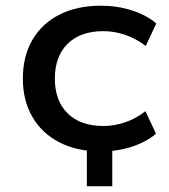

<svg xmlns="http://www.w3.org/2000/svg" viewBox="-20 -521 592 672"><path d="M284 131V-48H373V131ZM333 9Q250 9 188.5 -22.5Q127 -54 93.5 -111.5Q60 -169 60 -246Q60 -324 93.5 -381.5Q127 -439 188.5 -470Q250 -501 333 -501Q391 -501 442 -484.5Q493 -468 527 -439L490 -360Q458 -385 419.5 -398.5Q381 -412 342 -412Q262 -412 217 -368Q172 -324 172 -246Q172 -168 217 -124Q262 -80 342 -80Q381 -80 419.5 -93.5Q458 -107 489 -132L526 -53Q492 -24 441.5 -7.5Q391 9 333 9Z"/></svg>

Font: Nunito Sans 10pt SemiExpanded SemiBold
Style: Regular
Weight: 600
Width: 6
Designer: Vernon Adams
Foundry: Vernon Adams
Version: Version 3.101;gftools[0.9.27]